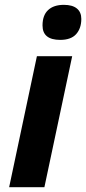

<svg xmlns="http://www.w3.org/2000/svg" viewBox="-20 -780 359 800"><path d="M157.2 -673.8Q157.2 -716.3 180.4 -738Q203.6 -759.8 246.1 -759.8Q281.7 -759.8 300.3 -744.6Q318.8 -729.5 318.8 -701.2Q318.8 -662.1 297.4 -637.9Q275.9 -613.8 231 -613.8Q157.2 -613.8 157.2 -673.8ZM165 0H18.1L133.8 -545.9H280.8Z"/></svg>

Font: CAA NEO Sans
Style: Bold Italic
Weight: 700
Italic angle: -12°
Version: Version 1.10